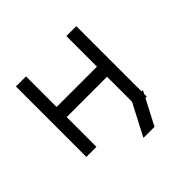

<svg xmlns="http://www.w3.org/2000/svg" viewBox="-140 -615 821 821"><g transform="rotate(-45 270.0 -204.5)"><path d="M57 -475H118V-290H362V-475H422V-80H430L422 -64.5V-49H414L354 66H287L362 -78V-229H118V-49H57Z"/></g></svg>

Font: IBM 3270
Style: Regular
Weight: 400
Monospace: yes
Version: Version 2.3.1